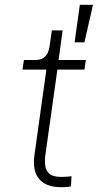

<svg xmlns="http://www.w3.org/2000/svg" viewBox="-20 -777 409 803"><path d="M236 6Q173 6 144 -28Q115 -62 124 -128L174 -486H74L80 -526H128Q179 -526 187 -582L197 -650H242L225 -526H339L333 -486H220L169 -124Q167 -106 169 -85.5Q171 -65 186 -51Q201 -37 238 -37Q248 -37 260 -38Q272 -39 279 -40L277 2Q267 5 254 5.5Q241 6 236 6ZM292 -600 314 -757H369L333 -600Z"/></svg>

Font: Plus Jakarta Sans ExtraLight
Style: Italic
Weight: 200
Italic angle: -8°
Designer: Gumpita Rahayu
Foundry: Tokotype
Version: Version 2.071; ttfautohint (v1.8.4.7-5d5b);gftools[0.9.29]